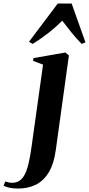

<svg xmlns="http://www.w3.org/2000/svg" viewBox="-149 -811 502 1084"><path d="M166.5 32.5Q156 112.5 126.8 161.2Q97.5 210 53.5 231.8Q9.5 253.5 -46.5 253.5Q-71.5 253.5 -92.8 249.5Q-114 245.5 -129 237.5L-119 213.5Q-109.5 217 -99.5 219Q-89.5 221 -80.5 221Q-57 221 -39.8 210Q-22.5 199 -9.8 175Q3 151 12.2 112.2Q21.5 73.5 29 18.5L94 -446L37.5 -467.5L40 -483L220 -514.5L240 -498ZM36 -563 14.5 -575 177 -791H255.5L333.5 -572L312.5 -563Q284 -591 256.2 -625.5Q228.5 -660 202 -694.5Q170 -661 127 -627.2Q84 -593.5 36 -563Z"/></svg>

Font: Merriweather 144pt
Style: Bold Italic
Weight: 700
Italic angle: -7.8°
Version: Version 2.101